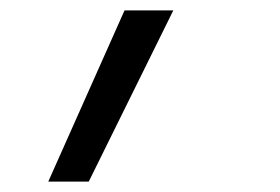

<svg xmlns="http://www.w3.org/2000/svg" viewBox="-20 -158 540 370"><path d="M73 192 220 -138H314L151 192Z"/></svg>

Font: Iosevka Curly Slab
Style: Italic
Weight: 400
Italic angle: -9°
Monospace: yes
Designer: Belleve Invis
Foundry: Belleve Invis
Version: Version 22.1.2; ttfautohint (v1.8.4)